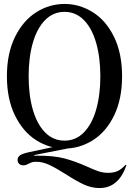

<svg xmlns="http://www.w3.org/2000/svg" viewBox="-20 -736 675 972"><path d="M15 -350Q15 -466 56 -549Q97 -632 163.5 -674Q230 -716 307 -716Q383 -716 450 -674Q517 -632 557.5 -549Q598 -466 598 -350Q598 -234 557.5 -151Q517 -68 450 -26Q383 16 307 16Q230 16 163.5 -26Q97 -68 56 -151Q15 -234 15 -350ZM313 146Q262 114 229 98.5Q196 83 163 83Q149 83 141.5 85.5Q134 88 122 94Q110 101 98 101Q85 101 77 93.5Q69 86 69 73Q69 59 82 50Q95 41 129 34L325 -8L321 16L153 49V52H170Q254 52 308 66.5Q362 81 422 108Q457 124 479.5 131.5Q502 139 528 139Q558 139 577.5 129Q597 119 616 98L620 101Q580 216 484 216Q444 216 405.5 198.5Q367 181 313 146ZM488 -350Q488 -444 467 -518Q446 -592 405 -634Q364 -676 307 -676Q249 -676 208 -634Q167 -592 146 -518.5Q125 -445 125 -350Q125 -255 146 -181.5Q167 -108 208 -66Q249 -24 307 -24Q364 -24 405 -66Q446 -108 467 -182Q488 -256 488 -350Z"/></svg>

Font: RL Madena Variable
Style: Regular
Weight: 400
Designer: I Kadek Wantara Putra
Foundry: Roughlines ID
Version: Version 1.000;Glyphs 3.1.2 (3151)